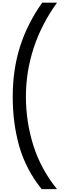

<svg xmlns="http://www.w3.org/2000/svg" viewBox="-20 -917 476 1393"><path d="M393.6 455.1Q276.4 310.5 222.2 138.7Q168 -33.2 168 -215.8Q168 -396.5 224.1 -568.4Q280.3 -740.2 393.6 -897.5H286.1Q178.7 -746.1 125.5 -579.1Q72.3 -412.1 72.3 -215.8Q72.3 -21.5 120.1 145.5Q168 312.5 282.2 455.1Z"/></svg>

Font: Namkio Khamti
Style: Bold
Weight: 700
Designer: Debbi Hosken
Foundry: SIL International
Version: Version 3.917